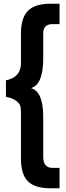

<svg xmlns="http://www.w3.org/2000/svg" viewBox="-20 -815 355 1035"><path d="M93 40V-215Q93 -232 89 -245Q85 -258 65.5 -272.5Q46 -287 12 -293V-382Q93 -398 93 -475V-635Q93 -719 131 -757Q169 -795 253 -795H301V-685H263Q213 -685 213 -635V-500Q213 -359 147 -340Q213 -322 213 -185V30Q213 90 263 90H301V200H253Q168 200 130.5 162.5Q93 125 93 40Z"/></svg>

Font: Cherry Swash
Style: Bold
Weight: 700
Designer: Kasatkina Nataliya
Foundry: Nataliya Kasatkina
Version: Version 1.001